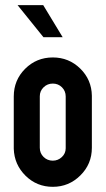

<svg xmlns="http://www.w3.org/2000/svg" viewBox="-20 -720 408 742"><path d="M47.9 -700.2H147L222.2 -576.2H147.9ZM184.1 -498Q246.1 -498 290 -455.1Q334 -412.1 335 -350.1V-148.9Q335 -85.9 290.5 -42Q246.1 2 184.1 2Q122.1 2 78.6 -41Q35.2 -84 33.2 -145V-148.9V-347.2Q33.2 -410.2 77.1 -454.1Q121.1 -498 184.1 -498ZM133.8 -348.1V-148.9Q133.8 -127.9 148.4 -113.5Q163.1 -99.1 184.1 -99.1Q204.1 -99.1 219 -113Q233.9 -127 233.9 -147V-347.2Q233.9 -368.2 219.5 -382.6Q205.1 -397 184.1 -397Q163.1 -397 148.4 -382.6Q133.8 -368.2 133.8 -348.1Z"/></svg>

Font: OSP-DIN
Style: DIN
Weight: 500
Width: 3
Version: Version 001.000